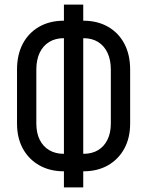

<svg xmlns="http://www.w3.org/2000/svg" viewBox="-20 -790 640 835"><path d="M258 25V-45Q197 -45 151 -71Q105 -97 79.5 -143.5Q54 -190 54 -253V-487Q54 -552 79 -599.5Q104 -647 150 -673.5Q196 -700 258 -700V-770H342V-700Q404 -700 450 -673.5Q496 -647 521 -599.5Q546 -552 546 -487V-253Q546 -190 520.5 -143.5Q495 -97 449.5 -71Q404 -45 342 -45V25ZM258 -121V-624Q221 -624 194 -607.5Q167 -591 152.5 -560.5Q138 -530 138 -487V-253Q138 -212 152.5 -182.5Q167 -153 194 -137Q221 -121 258 -121ZM342 -121Q380 -121 406.5 -137Q433 -153 447.5 -182.5Q462 -212 462 -253V-487Q462 -530 447.5 -560.5Q433 -591 406.5 -607.5Q380 -624 342 -624Z"/></svg>

Font: JetBrains Mono Zero
Style: Regular-Zero
Weight: 400
Designer: Philipp Nurullin, Konstantin Bulenkov
Foundry: JetBrains
Version: Version 2.211